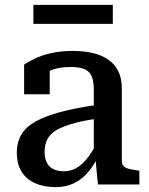

<svg xmlns="http://www.w3.org/2000/svg" viewBox="-20 -757 611 788"><path d="M381 -327V-270Q328 -263 290.5 -253Q253 -243 228 -231.5Q203 -220 189 -205.5Q175 -191 169 -173Q163 -155 163 -134Q163 -107 172.5 -89Q182 -71 200 -62.5Q218 -54 242 -54Q269 -54 292 -66.5Q315 -79 336.5 -105.5Q358 -132 379 -172L384 -118Q365 -77 339.5 -48Q314 -19 281.5 -4Q249 11 209 11Q160 11 124 -5Q88 -21 68.5 -52.5Q49 -84 49 -131Q49 -172 67 -203.5Q85 -235 124.5 -257.5Q164 -280 227 -297Q290 -314 381 -327ZM382 0 371 -112 365 -117V-389Q365 -423 356.5 -443.5Q348 -464 327.5 -473Q307 -482 271 -482Q219 -482 185.5 -467Q152 -452 137 -434Q134 -441 136 -449.5Q138 -458 144.5 -465.5Q151 -473 161 -478Q171 -483 184 -485V-370H79V-492Q94 -502 121 -515.5Q148 -529 188 -538.5Q228 -548 280 -548Q324 -548 360.5 -539.5Q397 -531 424 -512.5Q451 -494 465.5 -464.5Q480 -435 480 -393V-95Q480 -82 488 -74.5Q496 -67 511 -63.5Q526 -60 547 -57L552 -56V0ZM117 -737H443V-659H117Z"/></svg>

Font: Roboto Serif SemiCondensed Medium
Style: Regular
Weight: 500
Width: 4
Designer: Greg Gazdowicz
Foundry: Commercial Type
Version: Version 1.007